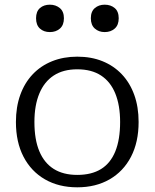

<svg xmlns="http://www.w3.org/2000/svg" viewBox="-20 -789 660 820"><path d="M572 -268Q572 -182 539.5 -119.5Q507 -57 448 -23Q389 11 310 11Q231 11 172 -23Q113 -57 80.5 -119.5Q48 -182 48 -268Q48 -332 66.5 -383.5Q85 -435 119.5 -471.5Q154 -508 202.5 -527.5Q251 -547 310 -547Q370 -547 418 -527.5Q466 -508 500.5 -471.5Q535 -435 553.5 -383.5Q572 -332 572 -268ZM127 -268Q127 -193 148 -143Q169 -93 209.5 -67.5Q250 -42 310 -42Q371 -42 411.5 -67Q452 -92 472.5 -142.5Q493 -193 493 -268Q493 -339 472.5 -389.5Q452 -440 411.5 -466.5Q371 -493 310 -493Q250 -493 209.5 -466.5Q169 -440 148 -389.5Q127 -339 127 -268ZM253 -711Q253 -682 236 -667Q219 -652 193 -652Q167 -652 150.5 -667Q134 -682 134 -711Q134 -740 150.5 -754.5Q167 -769 193 -769Q218 -769 235.5 -754.5Q253 -740 253 -711ZM487 -711Q487 -682 470 -667Q453 -652 427 -652Q402 -652 385 -667Q368 -682 368 -711Q368 -740 385 -754.5Q402 -769 427 -769Q453 -769 470 -754.5Q487 -740 487 -711Z"/></svg>

Font: Roboto Serif Light
Style: Regular
Weight: 300
Designer: Greg Gazdowicz
Foundry: Commercial Type
Version: Version 1.008